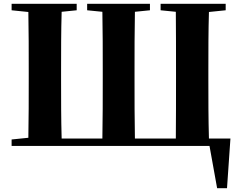

<svg xmlns="http://www.w3.org/2000/svg" viewBox="-20 -767 1256 1009"><path d="M41 0H1081L1121 222H1173L1191 -39H1078C1075 -143 1075 -248 1075 -353V-395C1075 -499 1075 -603 1078 -704L1166 -713V-747H824V-713L904 -705C905 -603 905 -499 905 -394V-353C905 -246 905 -141 904 -39H689C687 -141 687 -246 687 -353V-395C687 -499 687 -602 689 -705L768 -713V-747H438V-713L518 -705C520 -604 520 -500 520 -394V-353C520 -248 520 -143 518 -39H304C301 -141 301 -246 301 -353V-394C301 -499 301 -602 304 -705L383 -713V-747H41V-713L129 -704C131 -603 131 -499 131 -395V-353C131 -249 131 -146 129 -43L41 -34Z"/></svg>

Font: Source Han Serif KR Heavy
Style: Regular
Weight: 900
Designer: Ryoko NISHIZUKA 西塚涼子 (kana & ideographs); Frank Grießhammer (Latin, Greek & Cyrillic); Wenlong ZHANG 张文龙 (bopomofo); San
Foundry: Adobe
Version: Version 2.001;hotconv 1.1.0;makeotfexe 2.6.0